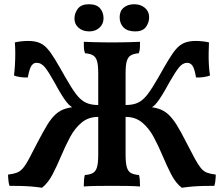

<svg xmlns="http://www.w3.org/2000/svg" viewBox="-20 -876 1055 905"><path d="M837 9Q808 -13 787 -54Q766 -95 746.5 -141.5Q727 -188 704.5 -230Q682 -272 650 -298.5Q618 -325 572 -325V-381Q608 -381 631.5 -392.5Q655 -404 676.5 -432.5Q698 -461 727 -512Q755 -562 775 -595Q795 -628 812 -647Q829 -666 850.5 -674.5Q872 -683 903 -683Q919 -683 936.5 -681Q954 -679 965 -676Q964 -652 963.5 -625.5Q963 -599 964.5 -571.5Q966 -544 970 -520Q956 -515 938.5 -512.5Q921 -510 904 -511Q897 -553 887 -566.5Q877 -580 863 -580Q841 -580 823.5 -558Q806 -536 779 -489Q759 -452 745 -429.5Q731 -407 721 -394Q711 -381 701.5 -374Q692 -367 678 -362L661 -374Q700 -372 726 -364Q752 -356 772.5 -337.5Q793 -319 813 -287Q833 -255 858 -205Q883 -156 899 -127Q915 -98 927.5 -83Q940 -68 956 -62Q972 -56 997 -53Q997 -48 996.5 -38.5Q996 -29 994.5 -18.5Q993 -8 990 0Q965 0 940 0.5Q915 1 889.5 3Q864 5 837 9ZM178 9Q152 5 126.5 3Q101 1 76 0.5Q51 0 25 0Q22 -8 20.5 -18.5Q19 -29 18.5 -38.5Q18 -48 18 -53Q43 -56 59 -62Q75 -68 88 -83Q101 -98 116.5 -127Q132 -156 157 -205Q183 -255 202.5 -287Q222 -319 242.5 -337.5Q263 -356 289.5 -364Q316 -372 354 -374L337 -362Q325 -367 315 -374Q305 -381 294.5 -394Q284 -407 270 -429.5Q256 -452 236 -489Q210 -536 192.5 -558Q175 -580 152 -580Q138 -580 128.5 -566.5Q119 -553 111 -511Q94 -510 76.5 -512.5Q59 -515 46 -520Q49 -544 50.5 -571.5Q52 -599 52 -625.5Q52 -652 50 -676Q61 -679 78.5 -681Q96 -683 112 -683Q144 -683 165 -674.5Q186 -666 203 -647Q220 -628 240 -595Q260 -562 288 -512Q317 -461 338.5 -432.5Q360 -404 384 -392.5Q408 -381 443 -381V-325Q397 -325 365 -298.5Q333 -272 310.5 -230Q288 -188 268.5 -141.5Q249 -95 228 -54.5Q207 -14 178 9ZM375 3Q375 -13 376 -27.5Q377 -42 380 -51Q405 -53 418.5 -61Q432 -69 437.5 -89Q443 -109 443 -146V-530Q443 -568 437.5 -587.5Q432 -607 418.5 -615Q405 -623 381 -625Q376 -637 375.5 -650.5Q375 -664 375 -679Q393 -678 415.5 -677.5Q438 -677 462 -676.5Q486 -676 508 -676Q529 -676 553 -676.5Q577 -677 599.5 -677.5Q622 -678 640 -679Q640 -664 639.5 -650.5Q639 -637 634 -625Q610 -623 596.5 -615Q583 -607 577.5 -587.5Q572 -568 572 -530V-146Q572 -109 577.5 -89Q583 -69 596.5 -61Q610 -53 635 -51Q638 -42 639 -27.5Q640 -13 640 3Q615 1 579 0.5Q543 0 508 0Q472 0 434.5 0.5Q397 1 375 3ZM617 -728Q581 -728 562.5 -746.5Q544 -765 544 -795Q544 -824 563 -840Q582 -856 613 -856Q643 -856 663 -839Q683 -822 683 -795Q683 -770 668 -749Q653 -728 617 -728ZM401 -728Q370 -728 350.5 -745Q331 -762 331 -788Q331 -814 347 -835Q363 -856 399 -856Q435 -856 451.5 -837Q468 -818 468 -790Q468 -763 449 -745.5Q430 -728 401 -728Z"/></svg>

Font: Vollkorn SemiBold
Style: Regular
Weight: 600
Designer: Friedrich Althausen
Foundry: Friedrich Althausen
Version: Version 5.000